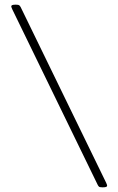

<svg xmlns="http://www.w3.org/2000/svg" viewBox="-20 -723 504 819"><path d="M420 76H416Q405 76 402 73Q399 70 397 66L32 -684Q28 -693 28 -696Q28 -703 45 -703H49Q59 -703 62 -700.5Q65 -698 68 -693L433 57Q437 66 437 69Q437 76 420 76Z"/></svg>

Font: Asap Semi Expanded Thin
Style: Regular
Weight: 100
Width: 6
Designer: Pablo Cosgaya
Foundry: Omnibus-Type
Version: Version 3.001; ttfautohint (v1.8.4.7-5d5b)